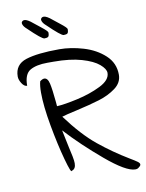

<svg xmlns="http://www.w3.org/2000/svg" viewBox="-92 -865 737 972"><g transform="rotate(-10 276.5 -379.0)"><path d="M107 -755Q93 -767 88.5 -778Q84 -789 89 -794Q93 -800 102 -800Q117 -800 145 -776Q147 -774 179 -749Q211 -724 211 -717Q211 -700 205.5 -695.5Q200 -691 186 -691Q173 -691 107 -755ZM206 -755Q192 -767 187.5 -778Q183 -789 188 -794Q192 -800 201 -800Q216 -800 244 -776Q246 -774 278 -749Q310 -724 310 -717Q310 -700 304.5 -695.5Q299 -691 285 -691Q272 -691 206 -755ZM524 42Q477 42 374.5 -44.5Q272 -131 193 -217Q198 -190 212 -126Q218 -101 222.5 -78Q227 -55 227 -42Q227 -13 206 -7Q201 6 179.5 -72Q158 -150 139.5 -252.5Q121 -355 121 -424Q121 -459 127 -481Q140 -491 149 -491Q167 -491 174 -460.5Q181 -430 187 -365L189 -342Q228 -344 295.5 -359Q363 -374 416.5 -400.5Q470 -427 470 -464Q470 -484 441.5 -508.5Q413 -533 354.5 -550Q296 -567 211 -567H179Q122 -567 90 -548.5Q58 -530 58 -470Q43 -470 31 -489Q19 -508 19 -524Q19 -586 78.5 -605Q138 -624 250 -624Q309 -624 373 -605Q437 -586 481 -545.5Q525 -505 525 -445Q525 -404 488.5 -377Q452 -350 403 -335Q354 -320 283 -304Q224 -291 206 -285Q283 -181 354.5 -123Q426 -65 504 -18Q531 -2 542 6Q553 14 553 21Q553 28 544 34Q537 42 524 42Z"/></g></svg>

Font: Indie Flower
Style: Regular
Weight: 400
Designer: Kimberly Geswein
Foundry: Kimberly Geswein
Version: Version 2.000